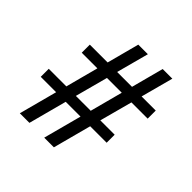

<svg xmlns="http://www.w3.org/2000/svg" viewBox="-161 -741 878 878"><g transform="rotate(45 278.0 -302.5)"><path d="M87.9 0 137.2 -185.5H37.6V-237.3H151.4L193.4 -396H92.3V-448.2H207.5L249 -605H311L269 -448.2H365.2L406.7 -605H469.2L427.2 -448.2H518.6V-396H413.6L371.1 -237.3H463.9V-185.5H357.4L308.1 0H245.6L294.9 -185.5H199.2L149.9 0ZM212.9 -237.3H309.1L351.1 -396H255.4Z"/></g></svg>

Font: Elstob 8pt Medium
Style: Regular
Weight: 500
Designer: Peter S. Baker
Version: Version 1.015